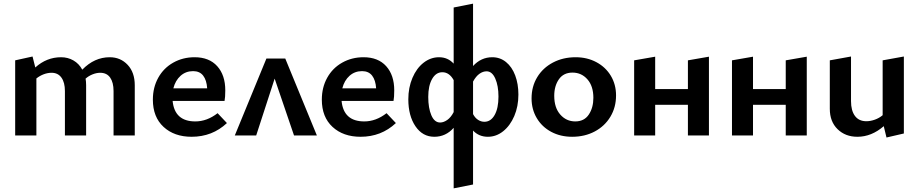

<svg xmlns="http://www.w3.org/2000/svg" viewBox="-20 -741 5026 1050"><path d="M717 -275V0H601V-243Q601 -290 582.5 -316.5Q564 -343 528 -343Q508 -343 486.5 -334.5Q465 -326 448 -311Q451 -295 451 -275V0H335V-243Q335 -290 316 -316.5Q297 -343 262 -343Q241 -343 219.5 -335Q198 -327 179 -312V0H63V-411L158 -432L173 -372Q235 -428 314 -428Q351 -428 381.5 -410.5Q412 -393 430 -360Q496 -428 580 -428Q639 -428 678 -386.5Q717 -345 717 -275Z M1221 -68Q1141 7 1028 7Q933 7 874.5 -47Q816 -101 816 -196Q816 -263 845.5 -316Q875 -369 927.5 -398.5Q980 -428 1044 -428Q1124 -428 1168 -379Q1212 -330 1212 -247Q1212 -209 1208 -189H924Q935 -77 1048 -77Q1112 -77 1170 -122ZM928 -258H1113Q1110 -303 1091 -327.5Q1072 -352 1036 -352Q996 -352 967.5 -326.5Q939 -301 928 -258Z M1588 0 1482 -311 1381 0H1264L1437 -421H1540L1713 0Z M2145 -68Q2065 7 1952 7Q1857 7 1798.5 -47Q1740 -101 1740 -196Q1740 -263 1769.5 -316Q1799 -369 1851.5 -398.5Q1904 -428 1968 -428Q2048 -428 2092 -379Q2136 -330 2136 -247Q2136 -209 2132 -189H1848Q1859 -77 1972 -77Q2036 -77 2094 -122ZM1852 -258H2037Q2034 -303 2015 -327.5Q1996 -352 1960 -352Q1920 -352 1891.5 -326.5Q1863 -301 1852 -258Z M2815 -224Q2815 -159 2792.5 -106.5Q2770 -54 2732 -23.5Q2694 7 2648 7Q2599 7 2567 -27V268L2461 289V-42Q2418 7 2355 7Q2291 7 2252 -50.5Q2213 -108 2213 -198Q2213 -262 2235.5 -315Q2258 -368 2296.5 -398Q2335 -428 2381 -428Q2429 -428 2461 -393V-700L2567 -721V-380Q2611 -428 2672 -428Q2715 -428 2747.5 -401.5Q2780 -375 2797.5 -328.5Q2815 -282 2815 -224ZM2706 -213Q2706 -272 2688.5 -311.5Q2671 -351 2641 -351Q2621 -351 2602 -337.5Q2583 -324 2567 -295V-117Q2578 -96 2594.5 -85.5Q2611 -75 2629 -75Q2664 -75 2685 -112Q2706 -149 2706 -213ZM2461 -128V-303Q2437 -346 2399 -346Q2364 -346 2343 -309Q2322 -272 2322 -211Q2322 -150 2339 -110.5Q2356 -71 2387 -71Q2406 -71 2426 -85Q2446 -99 2461 -128Z M2887 -203Q2887 -268 2918 -319Q2949 -370 3004 -399Q3059 -428 3128 -428Q3191 -428 3241.5 -401Q3292 -374 3320.5 -326.5Q3349 -279 3349 -219Q3349 -154 3318 -102.5Q3287 -51 3232.5 -22Q3178 7 3109 7Q3045 7 2994.5 -20Q2944 -47 2915.5 -95Q2887 -143 2887 -203ZM3225 -206Q3225 -270 3192.5 -307Q3160 -344 3111 -344Q3062 -344 3036.5 -307.5Q3011 -271 3011 -217Q3011 -152 3044 -114.5Q3077 -77 3126 -77Q3175 -77 3200 -114.5Q3225 -152 3225 -206Z M3857 -431V0H3742V-168H3563V0H3448V-411L3563 -431V-254H3742V-411Z M4392 -431V0H4277V-168H4098V0H3983V-411L4098 -431V-254H4277V-411Z M4923 -432V-11L4828 11L4813 -51Q4746 7 4669 7Q4603 7 4560.5 -34.5Q4518 -76 4518 -146V-411L4634 -432V-188Q4634 -136 4655.5 -107Q4677 -78 4718 -78Q4740 -78 4764 -86.5Q4788 -95 4807 -111V-411Z"/></svg>

Font: Ysabeau Infant
Style: Bold
Weight: 700
Designer: Christian Thalmann (Catharsis Fonts)
Version: Version 0.003